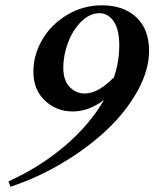

<svg xmlns="http://www.w3.org/2000/svg" viewBox="-20 -671 584 727"><path d="M19.5 36.1 12.2 15.6Q129.4 -37.1 224.4 -117.4Q319.3 -197.8 373.5 -292.5Q316.4 -249 255.4 -249Q193.4 -249 149.9 -290.3Q106.4 -331.5 106.4 -399.4Q106.4 -462.9 139.9 -520.5Q173.3 -578.1 233.9 -614.5Q294.4 -650.9 366.7 -650.9Q447.3 -650.9 495.8 -606Q544.4 -561 544.4 -478Q544.4 -405.8 501.2 -327.4Q458 -249 386.2 -180.9Q314.5 -112.8 218.8 -55.4Q123 2 19.5 36.1ZM219.7 -414.1Q219.7 -366.2 243.9 -341.6Q268.1 -316.9 300.8 -316.9Q351.6 -316.9 411.6 -378.4Q431.6 -437.5 431.6 -499Q431.6 -559.6 410.4 -590.3Q389.2 -621.1 356 -621.1Q320.3 -621.1 288.3 -589.8Q256.3 -558.6 238 -510.7Q219.7 -462.9 219.7 -414.1Z"/></svg>

Font: Elstob 18pt
Style: Bold Italic
Weight: 700
Italic angle: -20°
Designer: Peter S. Baker
Version: Version 1.015